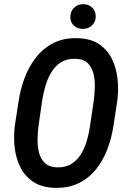

<svg xmlns="http://www.w3.org/2000/svg" viewBox="-20 -907 624 937"><path d="M552.2 -413.6 533.7 -293.5Q524.9 -234.4 504.2 -179.4Q483.4 -124.5 449 -81.3Q414.6 -38.1 364.7 -13.4Q314.9 11.2 248.5 9.8Q185.5 8.3 144.3 -18.3Q103 -44.9 80.6 -88.6Q58.1 -132.3 51.8 -185.3Q45.4 -238.3 52.2 -292.5L70.8 -413.6Q79.6 -472.2 100.3 -527.3Q121.1 -582.5 156 -627Q190.9 -671.4 241 -697Q291 -722.7 357.9 -720.7Q421.9 -719.2 462.9 -691.9Q503.9 -664.6 525.9 -620.1Q547.9 -575.7 553.7 -521.7Q559.6 -467.8 552.2 -413.6ZM419.4 -292.5 437.5 -415.5Q441.4 -444.3 442.6 -478.8Q443.8 -513.2 436.8 -544.9Q429.7 -576.7 409.4 -597.7Q389.2 -618.7 349.6 -620.1Q307.1 -621.6 277.8 -603Q248.5 -584.5 230 -553.2Q211.4 -522 201.2 -485.6Q190.9 -449.2 185.5 -414.6L168 -292Q164.1 -263.7 163.3 -229.5Q162.6 -195.3 169.9 -164.3Q177.2 -133.3 197.5 -112.8Q217.8 -92.3 256.8 -90.3Q299.3 -88.9 328.1 -106.9Q356.9 -125 375.5 -155.3Q394 -185.5 404.3 -221.9Q414.6 -258.3 419.4 -292.5ZM323.2 -823.7Q323.2 -851.1 340.8 -868.7Q358.4 -886.2 384.8 -886.7Q411.1 -887.2 429 -870.8Q446.8 -854.5 447.3 -828.1Q447.3 -800.8 429.7 -783.7Q412.1 -766.6 385.3 -766.1Q359.4 -765.6 341.3 -781.5Q323.2 -797.4 323.2 -823.7Z"/></svg>

Font: Roboto Condensed Medium
Style: Italic
Weight: 500
Italic angle: -12°
Designer: Christian Robertson
Foundry: Google
Version: Version 3.0; 2020